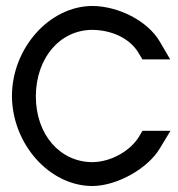

<svg xmlns="http://www.w3.org/2000/svg" viewBox="-20 -603 595 643"><path d="M515 -464 550 -404H457L445 -424C417 -473 357 -502 290 -503C181 -503 101 -410 100 -281C100 -152 181 -60 290 -60C353 -61 417 -98 446 -146L457 -165H551L514 -104C475 -40 375 19 290 20C145 20 21 -121 20 -281C20 -441 145 -583 290 -583H291C375 -582 473 -535 515 -464Z"/></svg>

Font: Nordica Plus
Style: NordicaClassicLight
Weight: 300
Version: Version 1.01